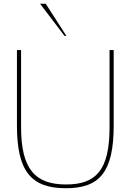

<svg xmlns="http://www.w3.org/2000/svg" viewBox="-20 -988 694 1020"><path d="M70 -322C70 -82 142 12 330 12C510 12 584 -75 584 -322V-722H562V-312C562 -84 490 -8 331 -8C168 -8 92 -88 92 -312V-722H70ZM333 -797 223 -968H193L323 -797Z"/></svg>

Font: Perun Thin
Style: Regular
Weight: 100
Foundry: Copyright (c) Stefan Peev, Context Ltd, 2016
Version: Version 1.089